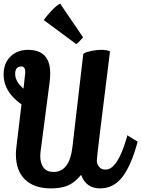

<svg xmlns="http://www.w3.org/2000/svg" viewBox="-20 -1037 782 1063"><path d="M313 -1017 440 -830Q414 -800 402 -793L222 -926Q239 -950 266 -978.5Q293 -1007 313 -1017ZM589 -753Q516 -169 516 -149Q516 -129 528.5 -113.5Q541 -98 565 -98Q631 -98 683 -279Q683 -281 684 -284Q685 -287 685 -288Q729 -260 742 -253Q709 -127 660 -60.5Q611 6 534 6Q457 6 430 -67H427Q396 -28 358 -11Q320 6 263 6Q169 6 118.5 -43Q68 -92 68 -183Q68 -202 71 -225L99 -459Q0 -529 0 -624Q0 -687 38 -724Q76 -761 135 -761Q258 -761 258 -631Q258 -610 255 -584L204 -193Q203 -186 203 -172Q203 -133 221 -109Q239 -85 276 -85Q365 -85 381 -223L441 -738Q447 -746 479.5 -753.5Q512 -761 541 -761Q570 -761 589 -753ZM98 -669Q64 -669 64 -627.5Q64 -586 110 -546L113 -572Q119 -624 120 -637Q120 -669 98 -669Z"/></svg>

Font: Lily Script One
Style: Regular
Weight: 400
Designer: Julia Petretta
Foundry: Julia Petretta
Version: Version 1.002;PS 001.001;hotconv 1.0.70;makeotf.lib2.5.58329